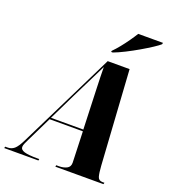

<svg xmlns="http://www.w3.org/2000/svg" viewBox="-221 -1052 1035 1171"><g transform="rotate(20 296.5 -467.0)"><path d="M-57 0 -54 -10H-38Q-14 -10 4.5 -25.5Q23 -41 46 -88L355 -714H497L536 -101Q539 -55 545.5 -32.5Q552 -10 577 -10H590L587 0H275L277 -10H296Q323 -10 344.5 -20.5Q366 -31 366 -58Q366 -63 365.5 -72Q365 -81 365 -89L359 -260H143L66 -102Q57 -83 50.5 -69Q44 -55 44 -44Q44 -26 70 -18Q96 -10 154 -10H167L165 0ZM233 -446 148 -271H358L351 -464Q350 -494 348.5 -533.5Q347 -573 346 -610.5Q345 -648 345 -672Q328 -636 297 -575Q266 -514 233 -446ZM357 -782Q376 -801 397.5 -827.5Q419 -854 439 -882.5Q459 -911 473 -934H634L631 -924Q619 -913 588.5 -893Q558 -873 518.5 -850Q479 -827 438.5 -806.5Q398 -786 366 -774H355Z"/></g></svg>

Font: Noto Serif Display ExtraCondensed Black
Style: Italic
Weight: 900
Width: 2
Italic angle: -12°
Designer: Monotype Design Team
Foundry: Monotype Imaging Inc.
Version: Version 2.009